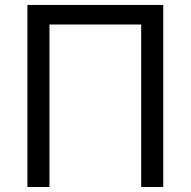

<svg xmlns="http://www.w3.org/2000/svg" viewBox="-20 -747 762 767"><path d="M632.1 0H544V-649.1H177.6V0H89.5V-727.3H632.1Z"/></svg>

Font: Fast_Sans
Style: Regular
Weight: 400
Designer: Rasmus Andersson
Foundry: rsms
Version: Version 3.018;git-588b23468